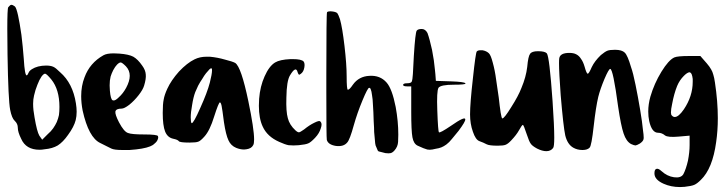

<svg xmlns="http://www.w3.org/2000/svg" viewBox="-20 -715 2960 784"><path d="M13.7 -685.5Q21.5 -695.3 26.4 -695.3Q32.2 -695.3 41 -688.5Q46.9 -682.6 53.7 -652.3Q60.5 -621.1 67.4 -573.2Q73.2 -526.4 77.1 -474.6Q81.1 -407.2 88.9 -407.2Q92.8 -408.2 96.7 -418Q99.6 -425.8 110.4 -432.6Q121.1 -439.5 135.7 -443.4Q151.4 -447.3 168 -447.3Q186.5 -447.3 197.3 -442.4Q207 -438.5 225.6 -419.9Q277.3 -375 290 -293Q293 -274.4 293 -258.8Q293 -240.2 289.1 -224.6Q282.2 -197.3 257.8 -164.1Q237.3 -134.8 215.8 -121.1Q194.3 -108.4 162.1 -105.5Q151.4 -103.5 141.6 -103.5Q85.9 -103.5 66.4 -148.4Q52.7 -175.8 52.7 -193.4Q52.7 -210 40 -221.7Q28.3 -232.4 21.5 -266.6Q13.7 -306.6 10.7 -492.2Q9.8 -554.7 9.8 -596.7Q9.8 -680.7 13.7 -685.5ZM189.5 -390.6Q169.9 -414.1 164.1 -414.1Q158.2 -414.1 149.4 -402.3Q140.6 -389.6 132.8 -369.1Q124 -347.7 119.1 -325.2Q115.2 -309.6 115.2 -291Q115.2 -266.6 121.1 -235.4Q130.9 -177.7 140.6 -161.1Q144.5 -155.3 152.3 -144.5Q158.2 -150.4 174.8 -167Q188.5 -178.7 197.3 -191.4Q206.1 -204.1 211.9 -216.8Q217.8 -231.4 220.7 -245.1Q222.7 -259.8 222.7 -278.3Q222.7 -349.6 189.5 -390.6Z M402.3 -489.3Q416 -497.1 444.3 -497.1Q455.1 -497.1 467.8 -496.1Q505.9 -493.2 524.4 -483.4Q543 -472.7 560.5 -447.3Q574.2 -428.7 575.2 -411.1Q577.1 -393.6 568.4 -365.2Q563.5 -348.6 545.9 -326.2Q528.3 -303.7 507.8 -287.1Q487.3 -271.5 476.6 -271.5Q454.1 -271.5 451.2 -259.8Q449.2 -248 465.8 -215.8Q486.3 -176.8 502.9 -171.9Q517.6 -166 568.4 -166Q622.1 -166 625 -159.2Q626 -157.2 626 -154.3Q626 -150.4 624 -145.5Q621.1 -136.7 611.3 -128.9Q603.5 -121.1 592.8 -117.2Q566.4 -106.4 508.8 -102.5Q493.2 -102.5 480.5 -102.5Q446.3 -102.5 434.6 -108.4Q429.7 -111.3 413.1 -119.1Q396.5 -127 389.6 -130.9Q341.8 -153.3 317.4 -263.7Q311.5 -294.9 311.5 -322.3Q311.5 -364.3 325.2 -399.4Q346.7 -458 402.3 -489.3ZM494.1 -444.3Q478.5 -460 472.7 -460Q466.8 -460 458 -451.2Q450.2 -443.4 442.4 -428.7Q435.5 -415 431.6 -402.3Q427.7 -386.7 427.7 -366.2Q427.7 -356.4 428.7 -344.7Q431.6 -310.5 439.5 -305.7Q441.4 -304.7 444.3 -304.7Q452.1 -304.7 464.8 -317.4Q482.4 -333 495.1 -356.4Q509.8 -383.8 509.8 -405.3Q509.8 -427.7 494.1 -444.3Z M774.4 -472.7Q795.9 -483.4 823.2 -483.4Q830.1 -483.4 836.9 -483.4Q868.2 -480.5 898.4 -471.7Q929.7 -463.9 940.4 -458Q964.8 -442.4 994.1 -301.8Q1017.6 -188.5 1017.6 -145.5Q1017.6 -127.9 1013.7 -122.1Q1006.8 -108.4 986.3 -105.5Q981.4 -104.5 976.6 -104.5Q960.9 -104.5 944.3 -111.3Q922.9 -120.1 913.1 -141.6Q902.3 -164.1 894.5 -215.8Q887.7 -269.5 884.8 -283.2Q881.8 -296.9 877.9 -296.9Q873 -296.9 854.5 -239.3Q836.9 -181.6 814.5 -157.2Q798.8 -139.6 790 -136.7Q781.2 -132.8 753.9 -132.8Q713.9 -132.8 710 -138.7Q706.1 -144.5 687.5 -148.4Q664.1 -153.3 654.3 -177.7Q644.5 -202.1 644.5 -253.9Q644.5 -291 648.4 -308.6Q651.4 -327.1 663.1 -352.5Q678.7 -386.7 710.9 -422.9Q744.1 -458 774.4 -472.7ZM836.9 -377.9Q845.7 -413.1 845.7 -426.8Q845.7 -428.7 845.7 -429.7Q845.7 -433.6 844.7 -434.6Q843.8 -435.5 842.8 -436.5Q840.8 -436.5 835.9 -432.6Q830.1 -426.8 821.3 -416Q813.5 -406.2 805.7 -392.6Q796.9 -379.9 789.1 -365.2Q782.2 -349.6 777.3 -338.9Q769.5 -318.4 764.6 -287.1Q758.8 -255.9 758.8 -235.4Q758.8 -214.8 762.7 -211.9Q770.5 -211.9 797.9 -274.4Q826.2 -336.9 836.9 -377.9Z M1103.5 -460Q1123 -471.7 1166 -473.6Q1170.9 -473.6 1175.8 -473.6Q1210.9 -473.6 1219.7 -463.9Q1225.6 -456.1 1222.7 -439.5Q1219.7 -421.9 1209 -414.1Q1203.1 -409.2 1201.2 -410.2Q1198.2 -411.1 1195.3 -419.9Q1188.5 -448.2 1164.1 -407.2Q1150.4 -384.8 1149.4 -316.4Q1147.5 -259.8 1155.3 -232.4Q1162.1 -205.1 1186.5 -182.6Q1196.3 -173.8 1201.2 -174.8Q1205.1 -174.8 1221.7 -186.5Q1243.2 -204.1 1263.7 -213.9Q1283.2 -223.6 1287.1 -219.7Q1293 -214.8 1293 -206.1Q1293 -200.2 1290 -191.4Q1284.2 -170.9 1266.6 -152.3Q1249 -133.8 1239.3 -129.9Q1229.5 -125 1200.2 -122.1Q1188.5 -121.1 1178.7 -121.1Q1167 -121.1 1158.2 -122.1Q1143.6 -125 1120.1 -135.7Q1071.3 -157.2 1052.7 -198.2Q1037.1 -231.4 1037.1 -283.2Q1037.1 -296.9 1038.1 -311.5Q1042 -362.3 1060.5 -403.3Q1079.1 -445.3 1103.5 -460Z M1315.4 -665Q1318.4 -668.9 1329.1 -668.9Q1333 -668.9 1338.9 -668Q1352.5 -666 1357.4 -661.1Q1361.3 -656.2 1368.2 -636.7Q1377.9 -602.5 1386.7 -527.3Q1395.5 -451.2 1395.5 -404.3Q1395.5 -348.6 1400.4 -348.6Q1407.2 -348.6 1420.9 -369.1Q1445.3 -403.3 1488.3 -405.3Q1532.2 -408.2 1558.6 -377.9Q1581.1 -352.5 1595.7 -278.3Q1606.4 -219.7 1606.4 -165Q1606.4 -150.4 1605.5 -135.7Q1604.5 -116.2 1590.8 -100.6Q1583 -91.8 1575.2 -89.8Q1571.3 -88.9 1566.4 -88.9Q1561.5 -88.9 1553.7 -89.8Q1543.9 -91.8 1538.1 -93.8Q1533.2 -94.7 1526.4 -96.7Q1521.5 -99.6 1519.5 -107.4Q1516.6 -114.3 1513.7 -121.1Q1511.7 -127.9 1510.7 -144.5Q1508.8 -161.1 1507.8 -175.8Q1507.8 -191.4 1505.9 -219.7Q1504.9 -259.8 1502.9 -286.1Q1502 -311.5 1499 -327.1Q1497.1 -342.8 1494.1 -349.6Q1492.2 -356.4 1487.3 -356.4Q1481.4 -356.4 1460 -304.7Q1438.5 -252.9 1424.8 -204.1Q1408.2 -143.6 1397.5 -132.8Q1382.8 -115.2 1351.6 -119.1Q1320.3 -124 1314.5 -143.6Q1312.5 -153.3 1312.5 -338.9Q1312.5 -346.7 1312.5 -354.5Q1312.5 -379.9 1312.5 -407.2Q1312.5 -659.2 1315.4 -665Z M1681.6 -589.8Q1686.5 -596.7 1702.1 -596.7Q1716.8 -596.7 1725.6 -580.1Q1734.4 -555.7 1744.1 -511.7Q1752.9 -466.8 1755.9 -430.7Q1757.8 -416 1759.8 -384.8Q1775.4 -384.8 1821.3 -382.8Q1876 -380.9 1879.9 -375Q1880.9 -375 1880.9 -374Q1880.9 -369.1 1833 -369.1Q1779.3 -369.1 1770.5 -356.4Q1762.7 -342.8 1765.6 -264.6Q1768.6 -177.7 1772.5 -174.8Q1776.4 -170.9 1821.3 -201.2Q1879.9 -242.2 1879.9 -227.5Q1880.9 -218.8 1852.5 -180.7Q1835.9 -160.2 1825.2 -147.5Q1814.5 -133.8 1802.7 -125Q1792 -117.2 1782.2 -113.3Q1772.5 -109.4 1758.8 -107.4Q1744.1 -103.5 1734.4 -103.5Q1728.5 -103.5 1724.6 -104.5Q1712.9 -107.4 1685.5 -120.1Q1668.9 -127.9 1664.1 -154.3Q1659.2 -180.7 1659.2 -258.8Q1659.2 -293 1659.2 -362.3Q1655.3 -362.3 1642.6 -362.3Q1626 -362.3 1626 -368.2Q1626 -375 1642.6 -375Q1660.2 -375 1662.1 -383.8Q1666 -390.6 1669.9 -487.3Q1675.8 -582 1681.6 -589.8Z M1926.8 -504.9Q1931.6 -509.8 1941.4 -509.8Q1945.3 -509.8 1950.2 -509.8Q1966.8 -506.8 1976.6 -497.1Q1984.4 -489.3 1992.2 -459Q2001 -427.7 2005.9 -389.6Q2011.7 -352.5 2016.6 -316.4Q2020.5 -280.3 2024.4 -254.9Q2028.3 -231.4 2031.2 -231.4Q2039.1 -231.4 2067.4 -277.3Q2096.7 -323.2 2109.4 -356.4Q2127.9 -400.4 2132.8 -441.4Q2136.7 -485.4 2144.5 -495.1Q2151.4 -505.9 2176.8 -505.9Q2205.1 -505.9 2212.9 -497.1Q2223.6 -483.4 2236.3 -301.8Q2243.2 -201.2 2243.2 -153.3Q2243.2 -115.2 2238.3 -110.4Q2228.5 -97.7 2210.9 -97.7Q2194.3 -97.7 2172.9 -108.4Q2153.3 -119.1 2147.5 -127.9Q2140.6 -136.7 2131.8 -164.1Q2118.2 -205.1 2115.2 -205.1Q2111.3 -205.1 2099.6 -183.6Q2088.9 -164.1 2067.4 -141.6Q2054.7 -127.9 2044.9 -124Q2036.1 -120.1 2012.7 -120.1Q1977.5 -120.1 1966.8 -126Q1954.1 -132.8 1937.5 -138.7Q1921.9 -144.5 1911.1 -176.8Q1899.4 -209 1899.4 -248Q1899.4 -293 1911.1 -395.5Q1921.9 -498 1926.8 -504.9Z M2433.6 -490.2Q2450.2 -503.9 2460 -507.8Q2469.7 -511.7 2491.2 -511.7Q2519.5 -511.7 2531.2 -500Q2543 -488.3 2556.6 -441.4Q2565.4 -417 2575.2 -368.2Q2585 -320.3 2593.8 -267.6Q2602.5 -215.8 2605.5 -183.6Q2608.4 -164.1 2608.4 -153.3Q2608.4 -148.4 2607.4 -145.5Q2605.5 -137.7 2592.8 -128.9Q2581.1 -122.1 2575.2 -121.1Q2569.3 -121.1 2556.6 -127Q2537.1 -137.7 2526.4 -169.9Q2515.6 -201.2 2503.9 -280.3Q2483.4 -433.6 2471.7 -433.6Q2465.8 -433.6 2448.2 -392.6Q2430.7 -350.6 2422.9 -319.3Q2413.1 -278.3 2404.3 -200.2Q2395.5 -120.1 2387.7 -112.3Q2378.9 -102.5 2358.4 -102.5Q2336.9 -102.5 2320.3 -112.3Q2296.9 -126 2288.1 -162.1Q2280.3 -198.2 2269.5 -326.2Q2262.7 -418.9 2262.7 -457Q2262.7 -471.7 2263.7 -477.5Q2267.6 -499 2304.7 -499Q2322.3 -499 2333 -493.2Q2344.7 -487.3 2352.5 -474.6Q2361.3 -462.9 2367.2 -442.4Q2375 -414.1 2379.9 -414.1Q2384.8 -414.1 2396.5 -441.4Q2408.2 -465.8 2433.6 -490.2Z M2733.4 -480.5Q2747.1 -486.3 2793.9 -486.3Q2809.6 -486.3 2839.8 -486.3Q2846.7 -478.5 2866.2 -456.1Q2877.9 -442.4 2883.8 -431.6Q2889.6 -421.9 2892.6 -410.2Q2896.5 -398.4 2899.4 -377.9Q2911.1 -300.8 2911.1 -232.4Q2911.1 -181.6 2904.3 -134.8Q2889.6 -26.4 2841.8 19.5Q2826.2 35.2 2814.5 40Q2802.7 44.9 2775.4 47.9Q2765.6 48.8 2756.8 48.8Q2719.7 48.8 2689.5 35.2Q2652.3 18.6 2652.3 -6.8Q2652.3 -23.4 2660.2 -25.4Q2668 -28.3 2680.7 -16.6Q2704.1 4.9 2732.4 8.8Q2760.7 12.7 2770.5 -3.9Q2781.2 -24.4 2789.1 -58.6Q2795.9 -93.8 2795.9 -123Q2795.9 -135.7 2795.9 -161.1Q2785.2 -160.2 2751 -157.2Q2707 -153.3 2695.3 -162.1Q2682.6 -172.9 2667 -172.9Q2641.6 -172.9 2630.9 -220.7Q2627 -239.3 2627 -259.8Q2627 -289.1 2635.7 -320.3Q2651.4 -374 2680.7 -421.9Q2710 -469.7 2733.4 -480.5ZM2808.6 -392.6Q2805.7 -417 2797.9 -418.9Q2796.9 -419.9 2794.9 -419.9Q2786.1 -418.9 2772.5 -405.3Q2754.9 -387.7 2745.1 -364.3Q2732.4 -333 2724.6 -291Q2719.7 -268.6 2719.7 -255.9Q2719.7 -246.1 2723.6 -243.2Q2728.5 -237.3 2735.4 -237.3Q2751 -237.3 2772.5 -268.6Q2808.6 -322.3 2808.6 -380.9Q2808.6 -382.8 2808.6 -383.8Q2808.6 -387.7 2808.6 -392.6Z"/></svg>

Font: CillaFHscript
Style: Medium
Weight: 400
Designer: Cecilia Bingert
Version: Version 001.000